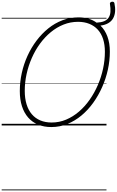

<svg xmlns="http://www.w3.org/2000/svg" viewBox="-20 -1495 1392 2288"><path d="M591 19Q504 19 434 -10Q364 -39 315.5 -94.5Q267 -150 241.5 -229.5Q216 -309 216 -410Q216 -518 239.5 -624.5Q263 -731 307.5 -829Q352 -927 415 -1010.5Q478 -1094 555.5 -1156.5Q633 -1219 724 -1253.5Q815 -1288 916 -1288Q981 -1288 1035 -1272Q1089 -1256 1131 -1225Q1186 -1228 1221 -1242.5Q1256 -1257 1274.5 -1285Q1293 -1313 1296 -1353.5Q1299 -1394 1290 -1449Q1288 -1459 1295 -1465.5Q1302 -1472 1312.5 -1474Q1323 -1476 1331.5 -1472.5Q1340 -1469 1343 -1459Q1355 -1405 1351.5 -1359Q1348 -1313 1328.5 -1277.5Q1309 -1242 1271 -1219.5Q1233 -1197 1177 -1190Q1231 -1138 1260 -1059.5Q1289 -981 1289 -880Q1289 -773 1265.5 -665.5Q1242 -558 1197.5 -457.5Q1153 -357 1091 -270.5Q1029 -184 951 -119Q873 -54 782.5 -17.5Q692 19 591 19ZM596 -35Q686 -35 768 -69.5Q850 -104 921 -165Q992 -226 1049 -307.5Q1106 -389 1146.5 -483Q1187 -577 1208.5 -678Q1230 -779 1230 -878Q1230 -963 1208.5 -1029.5Q1187 -1096 1145.5 -1141.5Q1104 -1187 1044.5 -1211Q985 -1235 910 -1235Q820 -1235 738 -1202.5Q656 -1170 585 -1111.5Q514 -1053 457 -975Q400 -897 359.5 -805Q319 -713 297 -613.5Q275 -514 275 -412Q275 -323 296.5 -252.5Q318 -182 359.5 -133.5Q401 -85 460.5 -60Q520 -35 596 -35ZM0 763H1249V773H0ZM0 -20H1249V0H0ZM0 -505H1249V-500H0ZM0 -1283H1249V-1273H0Z"/></svg>

Font: Playwrite NL Guides
Style: Regular
Weight: 400
Designer: Veronika Burian, José Scaglione
Foundry: TypeTogether
Version: Version 1.003